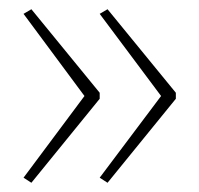

<svg xmlns="http://www.w3.org/2000/svg" viewBox="-20 -487 432 416"><path d="M361 -273V-286L213 -467L196 -457L329 -279L196 -102L213 -91ZM196 -273V-286L48 -467L31 -457L163 -279L31 -102L48 -91Z"/></svg>

Font: Noto Sans Arabic UI SmCn Th
Style: Regular
Weight: 100
Width: 4
Designer: Monotype Design Team, Nadine Chahine and Nizar Qandah
Foundry: Monotype Imaging Inc.
Version: Version 2.010